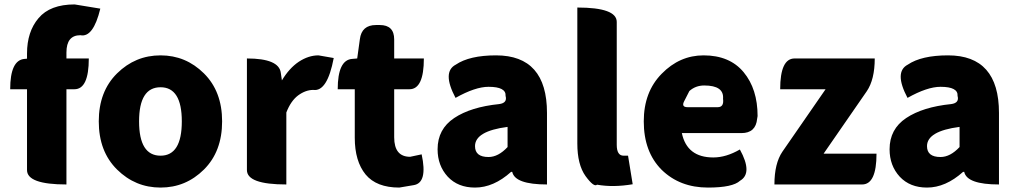

<svg xmlns="http://www.w3.org/2000/svg" viewBox="-20 -833 4596 867"><path d="M280 0Q102 0 102 -65V-430H26Q26 -562 91 -567L102 -568V-591Q102 -690 154 -751Q206 -813 317 -813L433 -794Q401 -662 343 -674Q280 -674 280 -596V-569H381Q381 -430 316 -430H280V0Z M426 -285Q426 -420 508.5 -501.5Q591 -583 705 -583Q819 -583 901 -501.5Q983 -420 983 -285Q983 -149 901 -67.5Q819 14 705 14Q591 14 508.5 -67.5Q426 -149 426 -285ZM705 -130Q801 -130 801 -285Q801 -439 705 -439Q608 -439 608 -285Q608 -130 705 -130Z M1273 0Q1095 0 1095 -65V-569Q1240 -569 1248 -504L1253 -470Q1286 -525 1329 -554Q1373 -583 1418 -583L1487 -571Q1458 -418 1395 -427Q1360 -427 1326 -402Q1293 -377 1273 -325V0Z M1783 14Q1680 14 1631 -45Q1582 -105 1582 -211V-430H1505Q1505 -562 1570 -567L1593 -569L1605 -656Q1613 -720 1678 -720H1695Q1760 -720 1760 -655V-569H1894Q1894 -430 1829 -430H1760V-213Q1760 -125 1832 -125L1884 -136Q1912 -7 1848 3Z M2125 14Q2048 14 2002 -35Q1956 -85 1956 -159Q1956 -250 2031 -300Q2106 -350 2234 -363Q2272 -368 2263 -400Q2266 -441 2186 -441Q2126 -441 2037 -391Q1975 -508 2038 -541Q2100 -583 2220 -583Q2450 -583 2450 -323V0Q2305 0 2293 -57H2288Q2209 14 2125 14ZM2186 -124Q2230 -124 2272 -169V-260Q2125 -241 2125 -173Q2125 -124 2186 -124Z M2837 -1Q2749 14 2676 1Q2662 14 2624 -38Q2587 -90 2587 -185V-799Q2765 -799 2765 -734V-179Q2765 -130 2796 -130H2816L2837 -1Z M3177 14Q3050 14 2968 -66Q2887 -147 2887 -285Q2887 -418 2968 -500Q3049 -583 3157 -583Q3275 -583 3338 -507Q3401 -431 3401 -309L3399 -297Q3393 -232 3328 -232H3059Q3082 -122 3201 -122Q3259 -122 3321 -158Q3380 -51 3322 -17Q3289 14 3177 14ZM3069 -375Q3056 -349 3085 -349H3221Q3250 -349 3245 -387Q3250 -447 3160 -447Q3121 -447 3093 -422Z M3477 0Q3477 -95 3513 -148L3708 -430H3503Q3503 -569 3568 -569H3930Q3930 -474 3894 -421L3699 -139H3938Q3938 0 3873 0Z M4166 14Q4089 14 4043 -35Q3997 -85 3997 -159Q3997 -250 4072 -300Q4147 -350 4275 -363Q4313 -368 4304 -400Q4307 -441 4227 -441Q4167 -441 4078 -391Q4016 -508 4079 -541Q4141 -583 4261 -583Q4491 -583 4491 -323V0Q4346 0 4334 -57H4329Q4250 14 4166 14ZM4227 -124Q4271 -124 4313 -169V-260Q4166 -241 4166 -173Q4166 -124 4227 -124Z"/></svg>

Font: Swei Half Moon CJK SC
Style: Black
Weight: 900
Version: Version 2.071